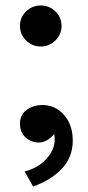

<svg xmlns="http://www.w3.org/2000/svg" viewBox="-20 -513 322 702"><path d="M101 169 70 114Q120 101 150 67.5Q180 34 180 -3Q180 -9 179.5 -14Q179 -19 178 -23Q168 -10 153 -1Q138 8 122 8Q94 8 73.5 -10.5Q53 -29 53 -61Q53 -93 76.5 -110.5Q100 -128 132 -129Q181 -130 213.5 -93.5Q246 -57 246 1Q246 62 206 104Q166 146 101 169ZM129 -343Q98 -343 75.5 -365Q53 -387 53 -418Q53 -450 75.5 -471.5Q98 -493 129 -493Q160 -493 182.5 -471.5Q205 -450 205 -418Q205 -387 182.5 -365Q160 -343 129 -343Z"/></svg>

Font: Zen Kaku Gothic New
Style: Bold
Weight: 700
Designer: Yoshimichi Ohira
Foundry: Positype
Version: Version 1.002